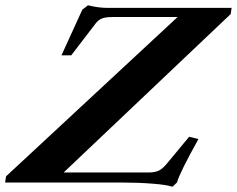

<svg xmlns="http://www.w3.org/2000/svg" viewBox="-82 -693 900 729"><path d="M572.8 16.1Q552.7 8.8 497.3 4.4Q441.9 0 380.9 0H-62.5L-59.1 -23.4L592.3 -628.4H345.7Q320.8 -628.4 306.4 -623.3Q292 -618.2 281.2 -604L188.5 -482.9H151.4L230.5 -656.2L252 -672.9Q292 -663.1 324.2 -663.1H797.4L793.9 -639.6L159.7 -38.1H481.4Q505.4 -38.1 519.8 -44.7Q534.2 -51.3 548.8 -68.4L636.2 -173.8L671.4 -165Q598.6 -34.2 590.3 -0.5Z"/></svg>

Font: Elstob 10pt
Style: Bold Italic
Weight: 700
Italic angle: -20°
Designer: Peter S. Baker
Version: Version 1.015